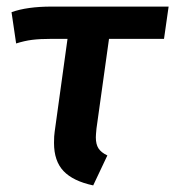

<svg xmlns="http://www.w3.org/2000/svg" viewBox="-20 -549 532 583"><path d="M273 -159Q271 -139 271 -132Q271 -111 279 -98.5Q287 -86 306 -77L263 14Q202 1 173 -29.5Q144 -60 144 -115Q144 -137 146 -149L185 -431H136Q101 -431 77.5 -428Q54 -425 29 -417L15 -512Q62 -529 137 -529H492L478 -431H311Z"/></svg>

Font: FiraGO Medium
Style: Italic
Weight: 500
Italic angle: -8°
Designer: bBox Type GmbH
Foundry: bBox Type GmbH
Version: Version 1.001